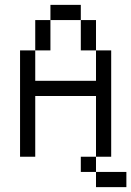

<svg xmlns="http://www.w3.org/2000/svg" viewBox="-20 -645 540 790"><path d="M500 125V62.5H375V125ZM375 62.5V0H312.5V62.5ZM375 0H437.5V-437.5H375Q375 -437.5 375 -312.5H125Q125 -312.5 125 -437.5H62.5V0H125Q125 0 125 -250H375Q375 -250 375 0ZM125 -437.5H187.5Q187.5 -437.5 187.5 -562.5H125Q125 -562.5 125 -437.5ZM375 -437.5Q375 -437.5 375 -562.5H312.5Q312.5 -562.5 312.5 -437.5ZM187.5 -562.5H312.5V-625H187.5Z"/></svg>

Font: CalcUnifontExMono
Style: Regular
Weight: 500
Version: Version 15.0.06